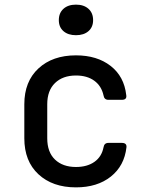

<svg xmlns="http://www.w3.org/2000/svg" viewBox="-20 -799 640 829"><path d="M308 10Q207 10 146 -46.5Q85 -103 85 -202V-349Q85 -447 146 -503.5Q207 -560 308 -560Q399 -560 457.5 -514.5Q516 -469 525 -389Q529 -368 506 -368H448Q430 -368 427 -387Q418 -428 387 -450.5Q356 -473 308 -473Q251 -473 217.5 -440.5Q184 -408 184 -349V-202Q184 -142 217.5 -110Q251 -78 308 -78Q356 -78 387.5 -100Q419 -122 427 -163Q430 -182 448 -182H506Q528 -182 526 -163Q517 -83 458.5 -36.5Q400 10 308 10ZM308 -647Q274 -647 254 -664.5Q234 -682 234 -712Q234 -743 254 -761Q274 -779 308 -779Q342 -779 362 -761Q382 -743 382 -712Q382 -682 362 -664.5Q342 -647 308 -647Z"/></svg>

Font: Pitagon Sans Mono Medium
Style: Regular
Weight: 500
Monospace: yes
Designer: Travis Tran
Foundry: Pitagon
Version: Version 1.001; ttfautohint (v1.8.4.7-5d5b);gftools[0.9.26]